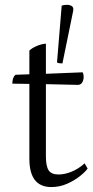

<svg xmlns="http://www.w3.org/2000/svg" viewBox="-20 -746 375 778"><path d="M188 12Q99 12 99 -103V-406L30 -407Q30 -433 43 -443L99 -445V-541Q109 -551 128.5 -559.5Q148 -568 166 -569V-447L315 -453Q319 -445 319 -435Q319 -422 313.5 -412.5Q308 -403 297 -402L166 -405V-113Q166 -73 177 -56Q188 -39 217 -39Q242 -39 269.5 -50Q297 -61 323 -84L335 -63Q326 -50 303.5 -32Q281 -14 251 -1Q221 12 188 12ZM233 -489Q227 -489 220.5 -489.8Q214 -490.6 211 -493.1L230 -723.2Q239 -726.5 253 -726.5Q261 -726.5 268.5 -722.8Q276 -719.1 277 -710.8Q277 -708.3 277 -705.9Q277 -703.4 276 -699.3Z"/></svg>

Font: Petrona Light
Style: Regular
Weight: 300
Designer: Ringo R. Seeber
Foundry: Ringo R. Seeber
Version: Version 2.001; ttfautohint (v1.8.3)